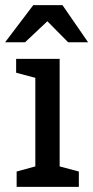

<svg xmlns="http://www.w3.org/2000/svg" viewBox="-35 -730 364 750"><path d="M30 -60 103 -80V-426L28 -446V-500H198V-80L273 -60V0H30ZM309 -565H231L150 -647L63 -565H-15L95 -710H209Z"/></svg>

Font: HermeneusOne
Style: Regular
Weight: 400
Designer: Rodrigo Fuenzalida, Pablo Impallari
Foundry: Pablo Impallari, Rodrigo Fuenzalida
Version: Version 1.000; ttfautohint (v0.8) -G 200 -r 50